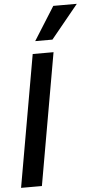

<svg xmlns="http://www.w3.org/2000/svg" viewBox="-64 -1027 534 1065"><g transform="rotate(-5 203.0 -495.0)"><path d="M138 -734H254L125 0H9ZM275 -990H406L254 -804H158Z"/></g></svg>

Font: Niramit SemiBold
Style: Italic
Weight: 600
Italic angle: -10°
Designer: Katatrad Aksorn Co.,Ltd.
Foundry: Cadson Demak Co.,Ltd.
Version: Version 1.001; ttfautohint (v1.6)